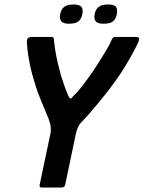

<svg xmlns="http://www.w3.org/2000/svg" viewBox="-20 -838 642 858"><path d="M340 -288Q333 -280 327 -265.5Q321 -251 319 -240L271 -11Q270 -6 265.5 -3Q261 0 257 0H165Q161 0 158.5 -3Q156 -6 157 -11L205 -239Q210 -262 204 -285Q198 -308 191 -322Q187 -331 179.5 -349.5Q172 -368 163 -389.5Q154 -411 147.5 -429Q141 -447 139 -455Q122 -508 113.5 -550Q105 -592 102.5 -619Q100 -646 100 -652Q100 -665 106.5 -669Q113 -673 121 -673H209Q216 -673 218 -670.5Q220 -668 221 -661Q223 -637 227.5 -610Q232 -583 238.5 -555Q245 -527 252 -502Q260 -476 268.5 -452.5Q277 -429 286 -408Q291 -399 294.5 -397.5Q298 -396 307 -408Q317 -418 327.5 -429.5Q338 -441 349 -455.5Q360 -470 371 -485Q389 -509 410 -541.5Q431 -574 450.5 -606Q470 -638 480 -662Q483 -669 487 -671Q491 -673 498 -673H590Q596 -673 600 -669Q604 -665 599 -652Q597 -646 582.5 -618Q568 -590 542.5 -547Q517 -504 478 -452Q469 -439 452 -418Q435 -397 415 -372.5Q395 -348 375 -325.5Q355 -303 340 -288ZM348 -775Q344 -754 331 -743Q318 -732 288 -732Q262 -732 253.5 -743Q245 -754 249 -775Q253 -796 266.5 -807Q280 -818 307 -818Q336 -818 344 -807Q352 -796 348 -775ZM502 -775Q498 -754 485.5 -743Q473 -732 443 -732Q416 -732 407.5 -743Q399 -754 403 -775Q407 -796 421 -807Q435 -818 461 -818Q491 -818 498.5 -807Q506 -796 502 -775Z"/></svg>

Font: Glory Thin SemiBold
Style: Italic
Weight: 600
Italic angle: -12°
Version: Version 1.011